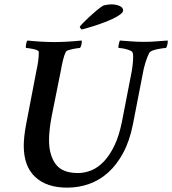

<svg xmlns="http://www.w3.org/2000/svg" viewBox="-20 -854 790 881"><path d="M230 -661Q258 -661 291.5 -663Q325 -665 354 -668Q357 -664 354 -651Q351 -638 347 -634Q343 -634 333.5 -632.5Q324 -631 313.5 -629Q303 -627 294 -624Q285 -621 282 -616Q275 -602 269.5 -580Q264 -558 259 -529L217 -320Q205 -257 205 -211Q205 -143 235 -101.5Q265 -60 338 -60Q369 -60 399.5 -72.5Q430 -85 457 -113.5Q484 -142 505.5 -187Q527 -232 540 -298L581 -509Q586 -532 588.5 -555Q591 -578 591 -594Q591 -606 589 -611Q588 -617 579.5 -621Q571 -625 560.5 -628Q550 -631 539.5 -632.5Q529 -634 524 -634Q522 -638 525 -651Q528 -664 530 -668Q561 -666 584.5 -664Q608 -662 640 -662Q672 -662 695 -664Q718 -666 749 -668Q751 -665 748.5 -652Q746 -639 742 -634Q738 -634 726.5 -632.5Q715 -631 703 -628.5Q691 -626 680 -622Q669 -618 665 -611Q657 -597 648 -569Q639 -541 634 -510L590 -284Q575 -208 545.5 -153Q516 -98 476.5 -62.5Q437 -27 389 -10Q341 7 288 7Q194 7 141.5 -42Q89 -91 89 -185Q89 -226 100 -284L147 -529Q152 -551 155 -572Q158 -593 158 -616Q157 -621 149.5 -624Q142 -627 132.5 -629Q123 -631 113.5 -632.5Q104 -634 100 -634Q97 -637 99.5 -650.5Q102 -664 106 -668Q133 -665 167 -663Q201 -661 230 -661ZM354 -719Q352 -721 349 -725Q346 -729 346 -731Q347 -734 359 -746.5Q371 -759 387.5 -774.5Q404 -790 422 -805Q440 -820 453 -828Q458 -830 470.5 -832Q483 -834 492 -834Q511 -834 528 -827Q545 -820 545 -806Q545 -798 532 -788Q519 -778 499 -768.5Q479 -759 455 -750Q431 -741 410 -734.5Q389 -728 373.5 -723.5Q358 -719 354 -719Z"/></svg>

Font: Vermiglione SemiBold
Style: Italic
Weight: 600
Italic angle: -11°
Version: Version 1.000